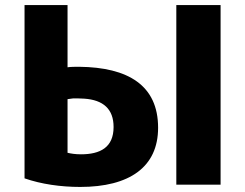

<svg xmlns="http://www.w3.org/2000/svg" viewBox="-20 -720 968 759"><path d="M77 -700H247V-454C257 -456 282 -456 293 -456C486 -454 605 -383 605 -215C605 -59 491 19 297 19C220 19 143 8 77 -15ZM429 -218C429 -289 388 -325 313 -330C299 -331 284 -331 269 -331C262 -330 254 -329 247 -328V-116C260 -113 277 -110 300 -110C376 -110 429 -137 429 -218ZM852 10H677V-700H852Z"/></svg>

Font: Repo ExtraBold
Style: Bold
Weight: 700
Designer: Stefan Peev
Foundry: Context Ltd
Version: Version 1.502